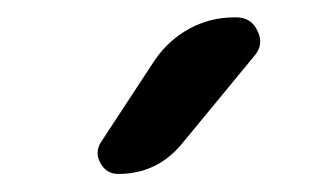

<svg xmlns="http://www.w3.org/2000/svg" viewBox="-20 -800 370 218"><path d="M186.5 -636.7Q158.2 -602.5 114.3 -602.5Q100.6 -602.5 93.8 -615.2Q90.8 -621.1 90.8 -626Q90.8 -632.8 94.7 -638.7L156.2 -732.4Q171.9 -754.9 195.3 -767.6Q218.8 -780.3 246.1 -780.3H248Q265.6 -780.3 272.5 -764.6Q275.4 -758.8 275.4 -752.9Q275.4 -744.1 268.6 -736.3Z"/></svg>

Font: Gen Jyuu Gothic P Regular
Style: Regular
Weight: 400
Designer: [Source Han Sans]
Ryoko NISHIZUKA  (kana & ideographs); Paul D. Hunt (Latin, Greek & Cyrillic); Wenlong ZHANG  (bopomofo
Version: Version 1.002.20150607